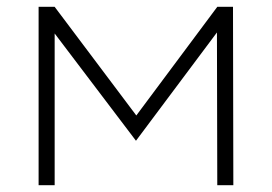

<svg xmlns="http://www.w3.org/2000/svg" viewBox="-20 -542 796 562"><path d="M93 0H140V-444L378 -130L615 -447L616 0H663L662 -522H616L379 -204L140 -522H93Z"/></svg>

Font: Chess Sans Light
Style: Regular
Weight: 300
Designer: Wolf Bōese
Foundry: Wolf Bōese
Version: Version 7.223;Glyphs 3.3 (3306)